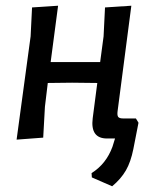

<svg xmlns="http://www.w3.org/2000/svg" viewBox="-20 -484 543 671"><path d="M372 167 301 136 300 121Q351 89 373 29L382 0H354Q295 0 304 -71L320 -194L232 -195L147 -194L137 -111L131 -3L38 4L87 -357L92 -458L183 -464L157 -267H330L342 -357L347 -458L439 -464L391 -96Q389 -81 393 -75.5Q397 -70 411 -70H455L464 -55L446 37Q437 82 420 111.5Q403 141 372 167Z"/></svg>

Font: Alegreya Sans SC Medium
Style: Italic
Weight: 500
Italic angle: -7°
Designer: Juan Pablo del Peral
Foundry: Huerta Tipografica
Version: Version 2.007